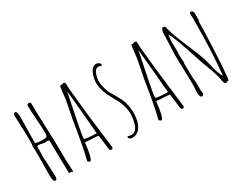

<svg xmlns="http://www.w3.org/2000/svg" viewBox="-72 -1128 2038 1595"><g transform="rotate(-30 947.5 -330.5)"><path d="M271.5 11.2 277.8 0Q271.5 -82.5 271.5 -198.2Q271.5 -281.2 265.1 -431.6Q258.8 -581.1 258.8 -665L250 -668.5Q241.2 -670.9 240.7 -670.9Q234.4 -670.9 229 -666.3Q223.6 -661.6 223.6 -655.8Q223.6 -612.8 230.5 -518.1Q236.8 -429.2 236.8 -379.9Q236.8 -361.8 228.5 -354.5Q220.2 -347.2 200.7 -347.2H197.3Q120.6 -347.2 120.6 -358.9Q120.6 -406.2 122.6 -480Q124.5 -552.7 124.5 -603Q124.5 -661.1 104.5 -661.1Q97.7 -661.1 92.5 -655.3Q87.4 -649.4 87.4 -642.1Q87.4 -608.4 91.3 -525.4Q94.7 -452.1 94.7 -408.2Q94.7 -351.1 89.8 -341.8Q92.8 -335.4 92.8 -244.1L91.8 -152.8L90.8 -61Q90.8 -1 112.8 -1Q121.1 -1 125.2 -8.5Q129.4 -16.1 129.4 -26.9Q129.4 -54.7 126.5 -110.4Q123.5 -166 123.5 -193.8L120.6 -198.2Q120.6 -219.7 122.1 -261.2Q123.5 -303.2 123.5 -324.2L133.8 -328.1Q145.5 -328.1 165.5 -323.2Q188 -317.9 197.8 -317.9Q209 -317.9 217.8 -320.8L233.4 -316.9Q236.8 -296.9 236.8 -279.8L233.4 -271L235.8 -267.1Q235.8 -210.4 240.7 1Q271 1 271.5 11.2ZM210.4 -358.9 208.5 -360.8V-358.9Z M523.9 -151.4Q549.3 -148.9 560.5 -148.9Q591.8 -148.9 609.9 -144L626.5 -13.2Q627.9 -2.4 629.9 2Q631.8 6.3 636.2 7.6Q640.6 8.8 651.4 8.8Q659.2 4.4 659.2 -5.9V-8.8Q615.7 -352.1 603.5 -493.2L597.7 -545.9Q593.8 -580.1 592 -603.8Q590.3 -627.4 590.3 -655.8Q590.3 -662.1 584.7 -666.5Q579.1 -670.9 572.3 -670.9Q566.4 -665 554.2 -665Q550.3 -665 547.4 -665.5L540.5 -666Q538.1 -661.6 534.2 -636.2Q531.7 -622.6 529.3 -595.7L527.3 -579.6L523.4 -543Q518.6 -511.2 505.9 -450.2Q492.7 -390.6 488.3 -362.8L477.5 -296.9L471.7 -261.7Q468.3 -239.3 464.8 -221.2L453.6 -159.2Q439.9 -82 423.3 -18.1L422.4 -15.1L421.4 -12.2Q421.4 -6.3 428.2 -0.7Q435.1 4.9 441.4 4.9Q449.2 4.9 456.5 -12.2Q462.9 -28.8 468.3 -54.2Q477.1 -100.6 479.5 -126L481.4 -146Q481.9 -146.5 481.9 -147.5Q481.9 -148.4 482.4 -149.4Q482.9 -151.9 484.4 -152.8Q485.8 -153.8 489.3 -153.8Q498.5 -153.8 523.9 -151.4ZM513.2 -329.1Q515.6 -338.9 567.4 -596.2Q598.1 -275.9 605.5 -170.9H595.2Q567.4 -170.9 528.8 -174.8Q490.2 -178.7 490.2 -183.6Q490.2 -215.3 513.2 -329.1Z M842.3 12.2 847.2 9.8Q871.6 9.8 891.1 -2Q909.7 -12.7 921.6 -30Q933.6 -47.4 942.4 -72.3Q956.1 -111.8 956.1 -162.1Q956.1 -192.9 952.6 -216.8Q948.7 -243.2 943.8 -261.2Q939 -279.3 929.2 -300.8Q919.9 -320.8 910.6 -337.4Q901.4 -354 887.7 -377L879.9 -390.1L862.3 -420.9L855 -439L850.1 -456.5Q844.7 -472.2 844.2 -476.6L840.8 -493.2Q835.9 -512.7 835.9 -532.2Q835.9 -563 848.1 -599.6Q854.5 -619.1 866.2 -631.1Q877.9 -643.1 893.1 -643.1Q897.5 -643.1 903.8 -640.1Q910.6 -637.2 914.1 -637.2Q927.2 -637.2 927.2 -645Q927.2 -655.3 914.3 -664.1Q901.4 -672.9 889.2 -672.9Q869.6 -672.9 853.5 -658.4Q837.4 -644 828.1 -620.6Q819.3 -598.6 814.7 -576.4Q810.1 -554.2 810.1 -536.1Q810.1 -496.1 822.8 -456.5Q831.5 -427.7 843.3 -404.3Q855 -380.9 876 -342.8L887.7 -321.8Q906.7 -287.1 918.5 -249Q930.2 -210.9 930.2 -173.8Q930.2 -126 915.5 -76.2Q907.2 -47.9 890.4 -30.5Q873.5 -13.2 851.1 -13.2Q844.2 -13.2 832.5 -16.6Q822.8 -19 814.9 -20L810.1 -12.2Q811.5 -2.9 821 3.7Q830.6 10.3 842.3 12.2ZM921.9 -640.1H920.9V-641.1Q921.9 -641.1 921.9 -640.1Z M1207.5 -151.4Q1232.9 -148.9 1244.1 -148.9Q1275.4 -148.9 1293.5 -144L1310.1 -13.2Q1311.5 -2.4 1313.5 2Q1315.4 6.3 1319.8 7.6Q1324.2 8.8 1335 8.8Q1342.8 4.4 1342.8 -5.9V-8.8Q1299.3 -352.1 1287.1 -493.2L1281.2 -545.9Q1277.3 -580.1 1275.6 -603.8Q1273.9 -627.4 1273.9 -655.8Q1273.9 -662.1 1268.3 -666.5Q1262.7 -670.9 1255.9 -670.9Q1250 -665 1237.8 -665Q1233.9 -665 1231 -665.5L1224.1 -666Q1221.7 -661.6 1217.8 -636.2Q1215.3 -622.6 1212.9 -595.7L1210.9 -579.6L1207 -543Q1202.1 -511.2 1189.5 -450.2Q1176.3 -390.6 1171.9 -362.8L1161.1 -296.9L1155.3 -261.7Q1151.9 -239.3 1148.4 -221.2L1137.2 -159.2Q1123.5 -82 1106.9 -18.1L1106 -15.1L1105 -12.2Q1105 -6.3 1111.8 -0.7Q1118.7 4.9 1125 4.9Q1132.8 4.9 1140.1 -12.2Q1146.5 -28.8 1151.9 -54.2Q1160.6 -100.6 1163.1 -126L1165 -146Q1165.5 -146.5 1165.5 -147.5Q1165.5 -148.4 1166 -149.4Q1166.5 -151.9 1168 -152.8Q1169.4 -153.8 1172.9 -153.8Q1182.1 -153.8 1207.5 -151.4ZM1196.8 -329.1Q1199.2 -338.9 1251 -596.2Q1281.7 -275.9 1289.1 -170.9H1278.8Q1251 -170.9 1212.4 -174.8Q1173.8 -178.7 1173.8 -183.6Q1173.8 -215.3 1196.8 -329.1Z M1690.4 -151.9Q1716.8 -81.1 1723.6 -37.1L1722.7 -34.2Q1725.1 -30.3 1727.1 -20Q1729.5 -8.3 1733.4 -2.2Q1737.3 3.9 1744.6 3.9Q1746.6 3.9 1755.4 1.5L1755.9 2V1.5Q1767.6 -2 1772.9 -2.9Q1779.3 -15.6 1786.6 -125Q1793.9 -234.4 1799.3 -365.2Q1804.7 -496.1 1804.7 -550.8L1810.1 -559.1V-626Q1810.1 -636.7 1803.7 -645.8Q1797.4 -654.8 1788.1 -654.8Q1773.9 -654.8 1773.9 -633.8L1774.9 -621.1L1775.9 -608.9Q1775.9 -284.7 1752.9 -64L1751 -61Q1736.8 -85.4 1726.3 -116.9Q1715.8 -148.4 1706.1 -192.4Q1696.3 -232.9 1689.9 -253.9Q1671.9 -309.6 1618.7 -433.1Q1564 -560.1 1546.9 -631.8L1545.9 -637.2L1544.4 -643.1Q1542.5 -648.4 1540 -651.9Q1535.6 -656.2 1530.8 -658.2L1521 -655.8L1518.1 -659.2Q1500 -644 1500 -594.7V-582Q1500 -553.2 1497.1 -493.7Q1493.7 -438.5 1493.7 -404.8Q1493.7 -350.1 1497.1 -261.2Q1500 -165.5 1500 -117.2Q1500 -103.5 1498 -84.5Q1496.1 -64.9 1496.1 -51.8Q1496.1 2 1517.1 2Q1525.4 2 1530.5 -4.2Q1535.6 -10.3 1535.6 -18.1Q1535.6 -32.2 1531.7 -39.1V-128.9Q1524.9 -147 1524.9 -313H1527.8L1525.9 -345.2Q1523.9 -366.7 1523.9 -382.8L1524.9 -406.7L1525.9 -431.2L1524.9 -470.2L1523.9 -509.8Q1523.9 -550.3 1531.7 -580.1Q1555.2 -557.6 1645 -278.8Q1668.5 -208 1671.9 -204.1Q1676.8 -189 1690.4 -151.9Z"/></g></svg>

Font: Amatica SC
Style: Regular
Weight: 400
Version: Version 2.000